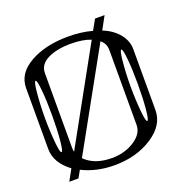

<svg xmlns="http://www.w3.org/2000/svg" viewBox="-138 -922 1027 1052"><g transform="rotate(-20 375.0 -396.0)"><path d="M89.8 -228.5Q95.7 -167 104.5 -167Q113.3 -167 119.1 -228.5Q125 -290 125 -375Q125 -460 119.1 -521.5Q113.3 -583 104.5 -583Q95.7 -583 89.8 -521.5Q83 -449.2 83 -375Q83 -300.8 89.8 -228.5ZM589.8 -228.5Q595.7 -167 604.5 -167Q613.3 -167 619.1 -228.5Q625 -290 625 -375Q625 -460 619.1 -521.5Q613.3 -583 604.5 -583Q595.7 -583 589.8 -521.5Q583 -449.2 583 -375Q583 -300.8 589.8 -228.5ZM667 -208Q667 -120.1 575.2 -60.5Q482.4 0 354.5 0Q250 0 166 -42L142.6 0H88.9L125 -65.4Q42 -127 42 -208V-562.5Q42 -648.4 131.8 -699.2Q221.7 -750 354.5 -750Q431.6 -750 494.1 -732.4L527.3 -792H583L542 -716.8Q599.6 -694.3 633.8 -652.3Q667 -611.3 667 -562.5ZM542 -167V-604.5Q542 -641.6 512.7 -665L198.2 -97.7Q253.9 -42 354.5 -42Q429.7 -42 486.3 -79.1Q542 -115.2 542 -167ZM169.9 -145.5 470.7 -689.5Q424.8 -708 354.5 -708Q272.5 -708 219.7 -681.6Q167 -655.3 167 -604.5V-167Q167 -156.2 169.9 -145.5Z"/></g></svg>

Font: okolaksMetalik
Style: bold
Weight: 700
Width: 7
Version: Version 0.6